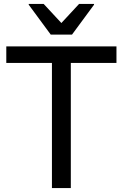

<svg xmlns="http://www.w3.org/2000/svg" viewBox="-20 -956 624 976"><path d="M12 -720H572V-636H340V0H244V-636H12ZM238 -780 126 -932V-936H202L292 -839L382 -936H458V-932L346 -780Z"/></svg>

Font: Kufam
Style: Regular
Weight: 400
Designer: Wael Morcos, Artur Schmal
Foundry: Original Type
Version: Version 1.301; ttfautohint (v1.8.3)